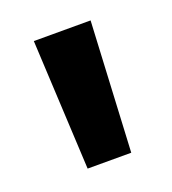

<svg xmlns="http://www.w3.org/2000/svg" viewBox="-66 -755 336 376"><g transform="rotate(-20 102.0 -567.5)"><path d="M161.3 -702.9 147.5 -432.2H56.6L43 -702.9Z"/></g></svg>

Font: Wand UI Pro
Style: Regular
Weight: 400
Designer: Andreas Faust
Version: Version 1.003;FEAKit 1.0